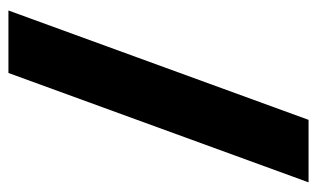

<svg xmlns="http://www.w3.org/2000/svg" viewBox="-172 -590 770 467"><g transform="rotate(90 213.5 -357.0)"><path d="M424 -722H272L6 8H158Z"/></g></svg>

Font: Noto Sans Thai Looped ExtraBold
Style: Regular
Weight: 800
Designer: Cadson Demak Team
Foundry: Cadson Demak Co., Ltd.
Version: Version 1.001